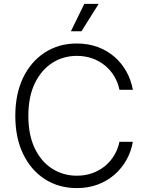

<svg xmlns="http://www.w3.org/2000/svg" viewBox="-20 -962 762 992"><path d="M377 9.8Q283.7 9.8 211.9 -36.4Q140.1 -82.5 99.6 -166.3Q59.1 -250 59.1 -363.3Q59.1 -477.1 99.6 -560.8Q140.1 -644.5 211.9 -690.9Q283.7 -737.3 377 -737.3Q435.5 -737.3 484.6 -719.2Q533.7 -701.2 571.3 -668.5Q608.9 -635.7 633.1 -592.3Q657.2 -548.8 666.5 -498H597.2Q589.4 -536.1 570.3 -567.9Q551.3 -599.6 522.5 -623.3Q493.7 -647 457 -660.2Q420.4 -673.3 377 -673.3Q306.6 -673.3 250 -637Q193.4 -600.6 159.9 -531.5Q126.5 -462.4 126.5 -363.3Q126.5 -264.2 159.9 -195.1Q193.4 -126 250.2 -90.1Q307.1 -54.2 377 -54.2Q420.4 -54.2 457 -67.4Q493.7 -80.6 522.5 -104.2Q551.3 -127.9 570.3 -159.9Q589.4 -191.9 597.2 -229.5H666.5Q657.7 -179.2 633.5 -136Q609.4 -92.8 571.8 -59.8Q534.2 -26.9 484.9 -8.5Q435.5 9.8 377 9.8ZM346.2 -800.3 415.5 -941.9H489.7L400.9 -800.3Z"/></svg>

Font: Inter 18pt Light
Style: Regular
Weight: 300
Designer: Rasmus Andersson
Foundry: rsms
Version: Version 4.001;git-66647c0bb